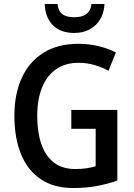

<svg xmlns="http://www.w3.org/2000/svg" viewBox="-20 -947 682 977"><path d="M342.8 -387.7H577.1V-28.3Q525.4 -9.8 470.5 0Q415.5 9.8 352.5 9.8Q253.9 9.8 187.3 -35.2Q120.6 -80.1 86.9 -162.6Q53.2 -245.1 53.2 -357.9Q53.2 -468.8 90.8 -550.8Q128.4 -632.8 201.2 -678.5Q273.9 -724.1 379.4 -724.1Q432.1 -724.1 480.7 -712.4Q529.3 -700.7 569.8 -680.2L532.2 -586.9Q498 -605.5 459.5 -616.5Q420.9 -627.4 379.4 -627.4Q312.5 -627.4 265.6 -595Q218.8 -562.5 194.1 -501.7Q169.4 -440.9 169.4 -356Q169.4 -276.4 189.7 -215.8Q210 -155.3 252.7 -121.1Q295.4 -86.9 363.3 -86.9Q395.5 -86.9 420.4 -90.8Q445.3 -94.7 466.8 -101.1V-291.5H342.8ZM511.7 -926.8Q509.8 -882.3 490 -849.1Q470.2 -815.9 436.5 -797.6Q402.8 -779.3 357.4 -779.3Q289.1 -779.3 249.8 -817.9Q210.4 -856.4 207.5 -926.8H272.9Q275.4 -901.4 286.1 -886.5Q296.9 -871.6 315.4 -865.5Q334 -859.4 358.9 -859.4Q381.8 -859.4 400.4 -865.7Q418.9 -872.1 430.9 -887Q442.9 -901.9 445.3 -926.8Z"/></svg>

Font: Open Sans SemiCondensed SemiBold
Style: Regular
Weight: 600
Width: 4
Designer: Monotype Design Team
Foundry: Monotype Imaging Inc.
Version: Version 3.000